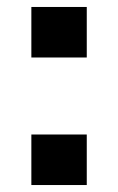

<svg xmlns="http://www.w3.org/2000/svg" viewBox="-20 -531 338 551"><path d="M70 0H229V-145H70ZM70 -366H229V-511H70Z"/></svg>

Font: Finlandica
Style: Bold
Weight: 700
Designer: Niklas Ekholm, Juho Hiilivirta, Jaakko Suomalainen
Foundry: Helsinki Type Studio
Version: Version 2.000;Glyphs 3.2 (3202)